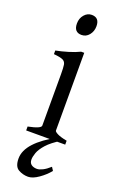

<svg xmlns="http://www.w3.org/2000/svg" viewBox="-168 -707 607 970"><g transform="rotate(20 135.5 -222.5)"><path d="M34.2 0V-21Q102.5 -34.7 102.5 -50.8V-327.1Q102.5 -360.8 99.9 -377.4Q97.2 -394 83 -400.6Q68.8 -407.2 34.2 -410.2V-429.7Q64.9 -435.5 99.6 -446Q134.3 -456.5 159.2 -468.8H175.8V-50.8Q175.8 -44.9 192.1 -36.4Q208.5 -27.8 244.1 -21V0ZM131.3 -548.8Q90.3 -548.8 90.3 -595.7Q90.3 -623.5 106.9 -642.8Q123.5 -662.1 146.5 -662.1Q188 -662.1 188 -615.7Q188 -588.4 171.9 -568.6Q155.8 -548.8 131.3 -548.8ZM122.6 216.8Q94.2 216.8 70.3 203.1Q46.4 189.5 46.4 146Q46.4 102.5 85 60.5Q123.5 18.6 196.8 -21L218.8 -11.7Q171.9 17.1 148.4 43.5Q125 69.8 117.2 91.6Q109.4 113.3 109.4 128.9Q109.4 147 121.1 155.5Q132.8 164.1 151.4 164.1Q163.6 164.1 181.4 155.3Q199.2 146.5 219.7 127.9L231.4 146Q210.4 172.4 178.7 194.6Q147 216.8 122.6 216.8Z"/></g></svg>

Font: David Libre
Style: Regular
Weight: 400
Designer: Ismar David, J. Victor Gaultney, Annie Olsen and Meir Sadan
Foundry: Monotype Imaging Inc. & SIL International
Version: Version 1.100; ttfautohint (v1.8.4.7-5d5b)